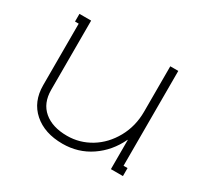

<svg xmlns="http://www.w3.org/2000/svg" viewBox="-107 -602 786 750"><g transform="rotate(30 285.5 -227.5)"><path d="M106.9 -463.9V-429.2V-151.9Q106.9 -91.8 145.3 -59.3Q183.6 -26.9 250 -26.9Q306.6 -26.9 355.5 -56.6Q404.3 -86.4 434.1 -140.1Q463.9 -193.8 463.9 -258.8V-463.9H500V-36.1H518.1V0H463.9V-131.8H462.9Q432.1 -66.9 376.2 -29.1Q320.3 8.8 250 8.8Q168.9 8.8 119.9 -34.4Q70.8 -77.6 70.8 -151.9V-429.2H54.2V-463.9Z"/></g></svg>

Font: Rawengulk
Style: Regular
Weight: 400
Version: Version 0.92